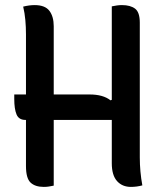

<svg xmlns="http://www.w3.org/2000/svg" viewBox="-20 -727 640 754"><path d="M36 -356H82V-592Q82 -621 79.5 -648.5Q77 -676 71 -701Q95 -707 116 -707Q157 -707 174 -684.5Q191 -662 191 -624V-356H332Q385 -356 414 -333L419 -335V-702Q429 -704 438.5 -705.5Q448 -707 459 -707Q492 -707 510.5 -693Q529 -679 529 -638V-109Q529 -81 531.5 -53.5Q534 -26 539 1Q517 7 494 7Q460 7 439.5 -16Q419 -39 419 -86V-256H191V2Q181 4 172 5.5Q163 7 152 7Q118 7 100 -10Q82 -27 82 -75V-256H80Q54 -256 45 -277.5Q36 -299 36 -338Z"/></svg>

Font: Recursive Mn Csl St Med
Style: Regular
Weight: 500
Monospace: yes
Version: Version 1.079;hotconv 1.0.112;makeotfexe 2.5.65598; ttfautoh